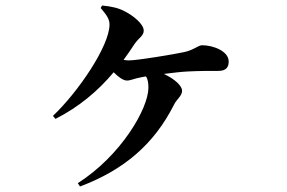

<svg xmlns="http://www.w3.org/2000/svg" viewBox="-20 -616 1040 696"><path d="M345 -587C369 -559 377 -545 377 -527C377 -450 264 -283 172 -196L181 -185C266 -228 335 -286 392 -354C408 -338 426 -324 440 -324C454 -324 469 -332 488 -335C494 -336 501 -338 509 -339C516 -329 518 -315 518 -298C518 -223 419 -52 262 48L270 60C430 0 539 -94 611 -237C620 -256 640 -268 640 -287C640 -305 613 -330 574 -348C606 -352 639 -356 662 -357C700 -359 741 -359 772 -359C802 -359 809 -375 809 -393C809 -431 752 -452 713 -452C698 -452 684 -435 647 -427C609 -419 479 -397 446 -397C440 -397 434 -398 428 -399C442 -418 455 -437 468 -457C484 -480 501 -486 501 -505C501 -529 463 -559 434 -574C411 -587 383 -593 350 -596Z"/></svg>

Font: Source Han Serif
Style: Bold
Weight: 700
Designer: Ryoko NISHIZUKA 西塚涼子 (kana & ideographs); Frank Grießhammer (Latin, Greek & Cyrillic); Wenlong ZHANG 张文龙 (bopomofo); San
Foundry: Adobe Systems Incorporated
Version: Version 1.001;PS 1.001;hotconv 16.6.54;makeotf.lib2.5.65590